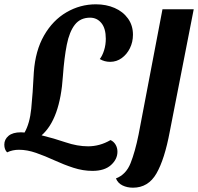

<svg xmlns="http://www.w3.org/2000/svg" viewBox="-72 -703 919 891"><path d="M357 90Q313 90 268.5 75.5Q224 61 180.5 41Q137 21 95.5 6.5Q54 -8 16 -8Q-14 -8 -39 4Q-52 -9 -52 -32Q-52 -56 -32.5 -72.5Q-13 -89 25 -89Q33 -89 42 -88Q66 -130 73 -198.5Q80 -267 85 -368Q92 -468 132.5 -538.5Q173 -609 236.5 -646Q300 -683 373 -683Q421 -683 460 -666Q499 -649 522 -617Q545 -585 545 -542Q545 -508 531 -479.5Q517 -451 493 -433.5Q469 -416 439 -416Q413 -416 391 -429Q403 -444 411 -469.5Q419 -495 419 -523Q419 -571 398.5 -596Q378 -621 346 -621Q301 -621 275.5 -588.5Q250 -556 238 -495.5Q226 -435 220 -351Q207 -150 121 -75Q178 -61 232.5 -42.5Q287 -24 337 -24Q363 -24 389 -31Q415 -38 441 -53Q456 -46 464.5 -31.5Q473 -17 473 1Q473 36 443 63Q413 90 357 90ZM545 168Q518 168 496.5 157.5Q475 147 466 125Q513 107 534 54Q555 1 571 -78L682 -660H827L716 -93Q692 36 654 102Q616 168 545 168Z"/></svg>

Font: Sansita Swashed Medium
Style: Regular
Weight: 500
Designer: Pablo Cosgaya
Foundry: Omnibus-Type
Version: Version 1.003; ttfautohint (v1.8.3)